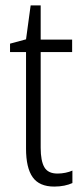

<svg xmlns="http://www.w3.org/2000/svg" viewBox="-20 -678 306 708"><path d="M192 -38Q207 -38 221.5 -41Q236 -44 247 -49V-3Q234 3 217 6.5Q200 10 180 10Q125 10 100.5 -24.5Q76 -59 76 -130V-486H17V-517L76 -533L93 -658H130V-532H246V-486H130V-133Q130 -85 143.5 -61.5Q157 -38 192 -38Z"/></svg>

Font: Noto Sans Gurmukhi UI Condensed Light
Style: Regular
Weight: 300
Width: 3
Designer: Jelle Bosma - Monotype Design Team
Foundry: Monotype Imaging Inc.
Version: Version 2.004; ttfautohint (v1.8.4.7-5d5b)